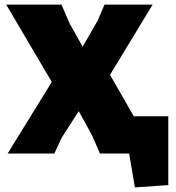

<svg xmlns="http://www.w3.org/2000/svg" viewBox="-20 -667 764 834"><path d="M414 0 380 -79 322 -184 248 -69 216 0H13L205 -311L7 -647H247L282 -566L339 -464L404 -577L434 -647H643L458 -342L561 -162H711V137L566 147L541 0Z"/></svg>

Font: Alegreya Sans SC Black
Style: Regular
Weight: 900
Designer: Juan Pablo del Peral
Foundry: Huerta Tipografica
Version: Version 2.007